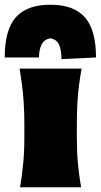

<svg xmlns="http://www.w3.org/2000/svg" viewBox="-62 -792 426 812"><path d="M23 0Q31.5 -52 36.2 -101Q41 -150 41 -213V-263Q41 -318 38.2 -358.8Q35.5 -399.5 31 -433.5Q26.5 -467.5 21 -502H283Q277 -467.5 272.5 -433.5Q268 -399.5 265.5 -358.8Q263 -318 263 -263V-213Q263 -150 267.5 -101Q272 -52 281 0ZM198 -542Q198 -580.5 187.8 -603Q177.5 -625.5 151 -630Q125 -625.5 114 -603.8Q103 -582 103 -549H-42Q-42 -666 5 -719Q52 -772 151 -772Q249.5 -772 296.8 -719Q344 -666 344 -549Z"/></svg>

Font: Commissioner Flair Black
Style: Regular
Weight: 900
Designer: Kostas Bartsokas
Foundry: Kostas Bartsokas
Version: Version 1.000; ttfautohint (v1.8.3)